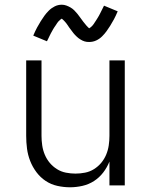

<svg xmlns="http://www.w3.org/2000/svg" viewBox="-20 -786 640 814"><path d="M277 8Q250 8 223 2Q196 -4 173.5 -19Q151 -34 134.5 -56Q118 -78 108 -103.5Q98 -129 94.5 -156Q91 -183 91 -210V-530H156V-210Q156 -190 159 -169.5Q162 -149 170 -130Q178 -111 191 -95.5Q204 -80 221.5 -69Q239 -58 259.5 -54Q280 -50 300 -50Q320 -50 340.5 -54Q361 -58 378.5 -69Q396 -80 409 -95.5Q422 -111 430 -130Q438 -149 441 -169.5Q444 -190 444 -210V-530H509V0H444V-101Q434 -76 417.5 -54.5Q401 -33 378.5 -18.5Q356 -4 329.5 2Q303 8 277 8ZM358 -608Q353 -608 348 -608.5Q343 -609 338.5 -610.5Q334 -612 329.5 -614Q325 -616 320.5 -619Q316 -622 312.5 -624.5Q309 -627 305 -631Q301 -635 297.5 -638.5Q294 -642 291 -646Q288 -650 285 -654Q282 -658 279 -662Q276 -666 273 -670Q270 -674 267 -679Q264 -684 260.5 -688Q257 -692 254.5 -695Q252 -698 248 -701.5Q244 -705 242 -707Q240 -706 236 -703Q232 -700 228 -695.5Q224 -691 222.5 -688.5Q221 -686 219 -683Q217 -680 215 -677Q213 -674 210.5 -670.5Q208 -667 205.5 -662.5Q203 -658 200.5 -653.5Q198 -649 195.5 -644.5Q193 -640 190.5 -634.5Q188 -629 185 -623Q182 -617 179 -611L121 -635Q129 -654 137 -669Q145 -684 153 -696.5Q161 -709 168.5 -719.5Q176 -730 187 -741Q198 -752 212 -759Q226 -766 242 -766Q252 -766 261.5 -762.5Q271 -759 279.5 -754Q288 -749 295 -742Q302 -735 308.5 -727Q315 -719 320.5 -711Q326 -703 333 -694Q340 -685 346 -678Q352 -671 358 -666Q360 -667 364 -670Q368 -673 372 -677.5Q376 -682 377.5 -684.5Q379 -687 381 -690Q383 -693 385 -696Q387 -699 389.5 -703Q392 -707 394.5 -711Q397 -715 399.5 -719.5Q402 -724 404.5 -729Q407 -734 409.5 -739Q412 -744 415 -750Q418 -756 421 -762L479 -738Q471 -719 463 -704Q455 -689 447 -676.5Q439 -664 431.5 -653.5Q424 -643 413 -632Q402 -621 388 -614.5Q374 -608 358 -608Z"/></svg>

Font: Iosevka Curly Light Extended
Style: Regular
Weight: 300
Width: 7
Monospace: yes
Designer: Belleve Invis
Foundry: Belleve Invis
Version: Version 11.1.0; ttfautohint (v1.8.3)